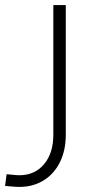

<svg xmlns="http://www.w3.org/2000/svg" viewBox="-76 -520 356 756"><path d="M0 216Q-13 216 -27.5 214.5Q-42 213 -56 212L-50 166Q-36 167 -23 168.5Q-10 170 0 170Q61 170 97.5 126.5Q134 83 134 11V-500H183V11Q183 72 160 118.5Q137 165 95.5 190.5Q54 216 0 216Z"/></svg>

Font: Cairo Play Light
Style: Regular
Weight: 300
Version: Version 3.119